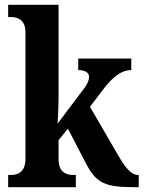

<svg xmlns="http://www.w3.org/2000/svg" viewBox="-20 -780 599 800"><path d="M14 0H296V-51H284C261 -51 224 -59 224 -116V-196L263 -244L335 -105C381 -15 416 0 546 0H558V-51H555C527 -51 503 -80 471 -135L355 -335L405 -401C449 -460 486 -488 527 -488V-536H306V-488C335 -488 351 -477 351 -460C351 -451 349 -435 327 -407L220 -265C221 -275 224 -342 224 -377V-760H14V-709H26C48 -709 86 -701 86 -647V-117C86 -59 49 -51 26 -51H14Z"/></svg>

Font: Noto Serif Sinhala Condensed
Style: Bold
Weight: 700
Width: 3
Designer: Jelle Bosma - Monotype Design Team
Foundry: Monotype Imaging Inc.
Version: Version 2.007